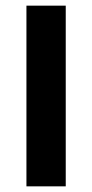

<svg xmlns="http://www.w3.org/2000/svg" viewBox="-20 -659 326 679"><path d="M212.5 0H73.5V-639H212.5Z"/></svg>

Font: AnekLatin_SemiExpandedSemiBold
Style: Regular
Weight: 600
Width: 6
Designer: Yesha Goshar
Foundry: Ek Type
Version: Version 1.003